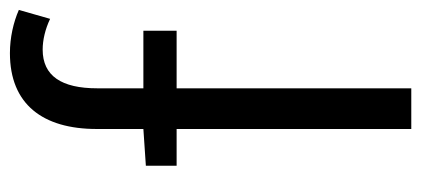

<svg xmlns="http://www.w3.org/2000/svg" viewBox="-251 -598 849 387"><g transform="rotate(-90 173.5 -404.5)"><path d="M347 -791C322 -802 291 -809 260 -809C157 -809 107 -743 107 -634V-540L33 -535V-473H107V0H189V-473H305V-540H189V-633C189 -705 214 -743 267 -743C286 -743 308 -738 329 -728Z"/></g></svg>

Font: Genne Gothic Normal
Style: Regular
Weight: 350
Designer: Ryoko NISHIZUKA (kana & ideographs); Paul D. Hunt (Latin, Greek & Cyrillic); Wenlong ZHANG (bopomofo); Sandoll Communica
Foundry: Adobe Systems Incorporated
Version: Version 1.004;PS 1.004;hotconv 16.6.51;makeotf.lib2.5.65220